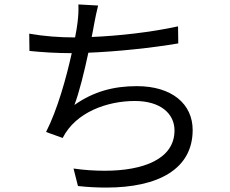

<svg xmlns="http://www.w3.org/2000/svg" viewBox="-20 -808 1040 867"><path d="M423 -783 334 -788C335 -760 334 -737 330 -705C328 -687 324 -665 319 -639C250 -639 180 -644 112 -656L113 -578C171 -572 235 -568 303 -568H304C279 -455 239 -312 188 -212L263 -185C322 -302 465 -352 589 -352C706 -352 768 -294 768 -219C768 -89 626 -37 453 -37C407 -37 360 -40 312 -47L332 32C377 37 419 39 460 39C694 39 850 -44 850 -221C850 -338 757 -419 598 -419C493 -419 403 -395 316 -334C338 -391 361 -486 379 -570C509 -575 668 -592 785 -612L784 -689C661 -662 514 -646 394 -641C399 -664 402 -683 405 -699C410 -725 416 -756 423 -783Z"/></svg>

Font: DAIFUKU Sans JP
Style: Regular
Weight: 400
Designer: Original font ‘Source Han Sans JP’ : Ryoko NISHIZUKA  (kana, bopomofo & ideographs); Paul D. Hunt (Latin, Greek & Cyrill
Foundry: Daifuku
Version: Version 1.001